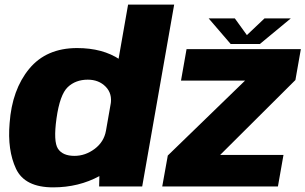

<svg xmlns="http://www.w3.org/2000/svg" viewBox="-20 -805 1319 829"><path d="M408 0H594L732 -785H533L410 -83.5ZM209.5 4Q320 4 410.2 -45.2Q500.5 -94.5 511.5 -158L437.5 -240.5Q429 -192.5 388.8 -162.2Q348.5 -132 301.5 -132Q250.5 -132 230.2 -163Q210 -194 224 -294Q238.5 -396.5 272.5 -428.8Q306.5 -461 359 -461Q406.5 -461 436.2 -430.8Q466 -400.5 457.5 -353L560.5 -435Q571.5 -498.5 497.5 -548Q423.5 -597.5 313 -597.5Q180 -597.5 106 -507.8Q32 -418 21.5 -273.5Q11.5 -156.5 49.2 -76.2Q87 4 209.5 4ZM680.5 0H1180L1204 -136H918.5L917 -122.5L1255.5 -459.5L1279 -593H785.5L761.5 -457H1049L1050.5 -469L704.5 -133.5ZM976 -615H1102L1235.5 -725.5H1122L1046 -653.5L994 -725.5H881Z"/></svg>

Font: Anybody UltraCondensed Thin ExtraBold
Style: Italic
Weight: 800
Italic angle: -10°
Version: Version 1.111